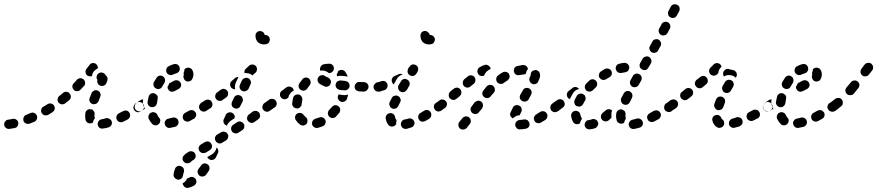

<svg xmlns="http://www.w3.org/2000/svg" viewBox="-35 -586 4186 916"><path d="M43 22Q47 19 49 15Q51 12 52 7Q53 3 52 -2Q51 -6 49 -10Q46 -13 42 -16Q39 -18 34 -19Q30 -20 26 -19Q17 -17 10 -16Q6 -16 5 -15Q-4 -15 -10 -7Q-16 0 -15 9Q-15 18 -7 24Q0 30 9 29Q12 29 16 28Q25 27 35 25Q39 24 43 22ZM498 -6Q497 -10 494 -14Q491 -17 487 -19Q484 -22 479 -22Q475 -23 470 -22Q459 -18 450 -17Q445 -16 442 -14Q438 -12 435 -8Q433 -4 432 0Q430 4 431 9Q433 18 440 24Q448 29 457 27Q469 26 482 22Q491 19 496 11Q501 3 498 -6ZM141 -35Q139 -39 136 -42Q133 -45 128 -47Q124 -49 120 -49Q115 -48 111 -47Q101 -42 90 -38Q86 -37 83 -34Q80 -31 78 -26Q76 -22 76 -18Q76 -13 77 -9Q80 -1 89 3Q97 7 106 4Q118 -1 129 -5Q137 -9 141 -18Q144 -26 141 -35ZM383 0Q380 -3 377 -6Q374 -10 373 -14Q370 -28 372 -45Q373 -55 380 -60Q387 -66 396 -65Q401 -65 405 -63Q409 -61 411 -57Q414 -54 416 -50Q417 -45 416 -41Q415 -31 417 -25Q417 -24 417 -23Q417 -23 418 -22Q417 -21 417 -21Q411 -13 409 -4Q409 -3 409 -2Q407 0 405 1Q403 2 400 2Q396 3 392 3Q387 2 383 0ZM585 -30Q586 -34 586 -38Q585 -43 583 -47Q579 -55 570 -58Q561 -60 553 -56Q543 -51 533 -46Q529 -44 526 -41Q523 -37 521 -33Q520 -29 520 -24Q520 -20 522 -16Q526 -7 535 -4Q544 -1 552 -5Q563 -11 574 -16Q578 -18 581 -22Q584 -25 585 -30ZM226 -65Q227 -69 226 -74Q225 -78 223 -82Q218 -90 209 -92Q200 -94 192 -89Q182 -83 172 -77Q164 -73 162 -64Q159 -55 164 -47Q166 -43 170 -40Q173 -37 178 -36Q182 -35 186 -36Q191 -36 195 -38Q205 -44 216 -51Q219 -53 222 -57Q225 -61 226 -65ZM652 -73Q653 -77 652 -82Q651 -86 649 -90Q643 -97 634 -99Q625 -101 617 -96L611 -92Q608 -89 605 -85Q603 -81 602 -77Q601 -73 602 -68Q603 -64 606 -60Q611 -53 620 -51Q629 -49 637 -55L643 -58Q646 -61 649 -65Q651 -69 652 -73ZM297 -140Q292 -147 282 -148Q273 -149 266 -143Q257 -135 248 -128Q241 -123 240 -113Q238 -104 244 -97Q247 -93 251 -91Q255 -89 259 -88Q264 -88 268 -89Q272 -90 276 -93Q285 -100 295 -108Q302 -114 303 -123Q303 -133 297 -140ZM406 -90Q410 -88 414 -89Q419 -89 423 -91Q427 -92 430 -96Q433 -99 435 -103Q439 -113 443 -124Q447 -133 443 -142Q440 -150 431 -154Q427 -156 422 -156Q418 -155 414 -154Q410 -152 407 -149Q403 -146 402 -142Q397 -130 393 -119Q389 -110 393 -102Q397 -93 406 -90ZM364 -207Q361 -210 357 -211Q353 -213 348 -213Q344 -213 340 -211Q336 -209 332 -206Q325 -197 317 -189Q313 -186 312 -182Q310 -178 310 -173Q310 -169 312 -165Q314 -161 317 -157Q323 -151 333 -151Q342 -151 349 -158Q357 -166 365 -175Q372 -182 371 -191Q371 -200 364 -207ZM426 -221Q427 -226 429 -230Q432 -233 435 -236Q443 -241 452 -240Q461 -238 467 -231Q469 -228 470 -226Q471 -225 471 -225Q471 -225 471 -225Q477 -220 478 -212Q479 -205 476 -198Q474 -195 472 -188Q468 -180 459 -177Q450 -174 442 -178Q434 -181 431 -189Q427 -197 430 -205Q427 -208 426 -213Q425 -217 426 -221ZM378 -258Q385 -267 392 -276Q397 -284 406 -285Q416 -286 423 -281Q428 -277 430 -271Q433 -266 432 -260Q427 -258 422 -254Q415 -249 410 -242Q405 -234 404 -225Q404 -224 404 -223Q398 -221 392 -222Q386 -223 381 -226Q374 -232 373 -242Q372 -251 378 -258Z M814 8Q816 4 817 0Q817 -4 816 -9Q814 -18 806 -22Q798 -27 789 -25Q779 -22 769 -20Q760 -19 755 -11Q749 -4 751 5Q752 10 754 14Q756 17 760 20Q764 23 768 24Q772 25 777 24Q788 22 800 19Q805 18 808 15Q812 12 814 8ZM692 6Q681 -5 674 -20Q671 -29 675 -37Q678 -46 687 -49Q695 -53 704 -49Q713 -46 716 -37Q719 -30 723 -26Q726 -23 728 -19Q730 -15 730 -11Q729 -9 729 -8Q728 -5 728 -2Q727 0 726 2Q725 4 723 5Q717 12 708 12Q698 12 692 6ZM898 -50Q896 -53 892 -56Q889 -59 885 -60Q880 -61 876 -61Q871 -60 867 -58Q858 -53 849 -48Q845 -46 842 -43Q839 -40 838 -35Q836 -31 837 -27Q837 -22 839 -18Q843 -10 852 -7Q861 -4 869 -8Q879 -13 889 -19Q897 -23 900 -32Q903 -41 898 -50ZM957 -90Q955 -94 951 -96Q947 -98 943 -99Q938 -100 934 -99Q930 -98 926 -95L924 -94Q917 -89 915 -80Q913 -70 919 -63Q921 -59 925 -57Q929 -54 933 -54Q938 -53 942 -54Q946 -55 950 -57L952 -59Q960 -64 961 -73Q963 -82 957 -90ZM611 -64Q609 -68 608 -72Q607 -77 608 -81Q609 -86 611 -89Q614 -93 617 -96L635 -108Q638 -110 641 -111Q645 -112 648 -112Q647 -108 647 -104Q646 -95 648 -87Q650 -78 655 -70Q656 -69 657 -68L643 -58Q635 -53 626 -55Q617 -57 611 -64ZM688 -75Q697 -73 705 -79Q712 -85 714 -94Q715 -104 717 -114Q718 -118 718 -122Q717 -127 715 -131Q712 -134 708 -137Q705 -140 700 -141Q691 -143 683 -138Q676 -133 674 -124Q671 -112 669 -100Q668 -91 673 -84Q679 -76 688 -75ZM777 -191 796 -201Q805 -205 814 -202Q822 -199 827 -191Q831 -182 828 -174Q825 -165 816 -161L797 -151Q788 -147 780 -149Q771 -152 767 -161Q765 -163 765 -166Q764 -169 764 -172Q766 -175 768 -178Q771 -183 773 -189Q774 -189 775 -190Q776 -190 777 -191ZM698 -177Q699 -173 702 -169Q705 -166 709 -164Q713 -162 717 -161Q722 -161 726 -162Q730 -164 734 -166Q737 -169 739 -173Q744 -182 749 -190Q754 -198 752 -207Q751 -216 743 -221Q735 -227 726 -225Q717 -223 712 -215Q705 -205 699 -194Q697 -190 697 -186Q696 -181 698 -177ZM870 -262Q861 -265 853 -261Q851 -260 849 -259Q847 -257 845 -255Q845 -254 845 -253Q844 -245 841 -238Q841 -236 841 -234Q842 -233 842 -231Q842 -230 842 -229Q838 -220 842 -212Q845 -203 853 -199Q857 -197 862 -197Q866 -197 871 -199Q875 -200 878 -203Q881 -206 883 -211Q888 -220 888 -232Q888 -242 883 -251Q879 -259 870 -262ZM760 -240Q764 -232 773 -229Q782 -226 790 -230Q798 -234 806 -236Q810 -237 814 -240Q818 -243 820 -247Q822 -251 823 -255Q823 -259 822 -264Q820 -273 812 -278Q804 -282 795 -280Q782 -277 770 -270Q761 -266 759 -257Q756 -248 760 -240Z M858 265Q863 264 869 261Q872 258 877 258Q881 257 886 259Q890 260 893 263Q897 265 899 269Q904 278 901 287Q898 295 890 300Q877 307 864 310Q859 311 855 310Q850 309 847 307Q843 304 841 300Q838 297 837 292Q837 291 837 290Q837 289 837 288Q841 286 845 283Q852 277 856 269Q857 267 858 265ZM828 207Q824 205 820 205Q815 205 811 207Q807 209 804 212Q801 216 800 220Q794 234 793 247Q792 256 799 263Q805 270 814 271Q823 272 830 266Q837 260 838 251Q839 244 842 236Q845 227 841 218Q837 210 828 207ZM908 228Q907 232 908 237Q908 241 911 245Q913 249 916 252Q924 257 933 256Q942 255 948 248Q954 240 959 232Q960 230 962 228Q966 220 964 211Q962 202 954 197Q950 195 946 194Q941 193 937 194Q933 195 929 198Q926 201 923 205Q922 206 921 208Q917 214 912 220Q909 224 908 228ZM880 182Q880 182 881 181Q884 179 888 177Q896 172 898 163Q900 154 895 146Q893 142 889 139Q885 137 881 136Q877 135 872 136Q868 136 864 139Q859 142 856 144Q852 146 850 148Q847 151 843 155Q836 161 836 171Q836 180 843 187Q846 190 850 192Q854 193 859 193Q863 193 867 192Q871 190 875 187Q877 184 880 182ZM1004 146 995 165Q991 173 982 176Q973 179 965 175Q961 173 958 170Q955 167 954 163Q956 162 958 161L977 150Q984 145 989 139Q995 131 997 122Q998 120 998 118Q998 118 998 118Q1005 123 1006 131Q1008 139 1004 146ZM973 100Q971 96 967 93Q964 90 959 89Q955 88 951 89Q946 90 942 92L924 103Q916 108 913 117Q911 126 916 134Q918 138 922 140Q925 143 930 144Q934 145 938 144Q943 144 947 142L965 131Q973 126 976 117Q978 108 973 100ZM1051 53Q1046 45 1037 43Q1028 40 1020 45L1001 56Q993 61 991 70Q989 79 994 87Q999 95 1008 98Q1017 100 1025 95L1043 84Q1051 79 1053 70Q1056 61 1051 53ZM1130 21Q1131 17 1131 12Q1130 8 1127 4Q1122 -4 1113 -6Q1104 -8 1096 -3L1078 9Q1070 14 1068 23Q1066 32 1071 40Q1076 48 1085 50Q1095 52 1102 47L1121 35Q1124 33 1127 29Q1130 26 1130 21ZM1033 -18 1036 -24 1042 -38Q1046 -46 1055 -49Q1064 -52 1072 -48Q1076 -46 1079 -43Q1082 -40 1084 -36Q1085 -32 1085 -29Q1085 -25 1084 -22L1066 -10Q1059 -5 1054 2Q1050 7 1048 13Q1047 13 1046 13Q1045 12 1044 12Q1035 8 1032 -1Q1029 -10 1033 -18ZM1206 -31Q1206 -36 1205 -40Q1204 -44 1202 -48Q1196 -55 1187 -57Q1178 -58 1170 -53Q1162 -47 1153 -40Q1149 -38 1147 -34Q1145 -30 1144 -26Q1143 -22 1144 -17Q1145 -13 1148 -9Q1153 -2 1162 0Q1171 2 1179 -4Q1188 -10 1197 -17Q1200 -19 1203 -23Q1205 -27 1206 -31ZM1263 -74Q1264 -78 1263 -82Q1262 -87 1259 -90Q1254 -98 1244 -99Q1235 -101 1228 -95L1226 -94Q1222 -91 1220 -87Q1218 -83 1217 -79Q1216 -75 1217 -70Q1218 -66 1221 -62Q1227 -55 1236 -53Q1245 -52 1253 -58L1254 -59Q1258 -62 1260 -65Q1263 -69 1263 -74ZM978 -83Q980 -92 975 -100Q971 -108 962 -110Q952 -112 945 -108Q943 -107 940 -105Q930 -99 926 -96Q918 -91 916 -82Q914 -72 919 -65Q924 -57 933 -55Q943 -53 950 -58Q954 -61 964 -67Q967 -68 968 -69Q976 -74 978 -83ZM1071 -83Q1072 -79 1075 -75Q1079 -72 1083 -70Q1091 -66 1100 -69Q1109 -73 1112 -81L1122 -101Q1124 -105 1124 -109Q1124 -114 1122 -118Q1121 -122 1118 -125Q1115 -129 1111 -130Q1107 -132 1102 -133Q1098 -133 1094 -131Q1089 -130 1086 -127Q1083 -124 1081 -120L1072 -100Q1070 -96 1070 -92Q1069 -87 1071 -83ZM1053 -137Q1054 -141 1053 -145Q1052 -150 1049 -153Q1046 -157 1043 -159Q1039 -161 1034 -162Q1030 -163 1025 -161Q1021 -160 1018 -158Q1009 -151 1001 -145Q993 -140 992 -130Q990 -121 996 -114Q1001 -106 1010 -105Q1019 -103 1027 -109Q1036 -115 1045 -122Q1048 -124 1051 -128Q1053 -132 1053 -137ZM1121 -152Q1129 -148 1138 -152Q1147 -155 1151 -163L1160 -183Q1164 -191 1161 -200Q1157 -209 1149 -213Q1141 -217 1132 -213Q1123 -210 1119 -202L1110 -182Q1106 -174 1109 -165Q1113 -156 1121 -152ZM1095 -218Q1091 -217 1087 -214L1071 -200Q1067 -197 1065 -193Q1063 -189 1063 -185Q1062 -180 1064 -176Q1065 -172 1068 -168Q1072 -164 1077 -162Q1082 -160 1087 -160Q1085 -168 1086 -175Q1086 -184 1090 -192L1099 -211Q1101 -215 1103 -219Q1099 -219 1095 -218ZM1169 -226 1180 -236Q1183 -238 1185 -240Q1188 -243 1189 -246V-247Q1192 -253 1191 -259Q1190 -266 1186 -271Q1183 -274 1179 -276Q1175 -278 1170 -278Q1166 -279 1161 -277Q1157 -276 1154 -273L1139 -259Q1135 -256 1133 -252Q1131 -248 1131 -243Q1131 -242 1131 -240Q1132 -238 1132 -237Q1137 -238 1142 -237Q1151 -237 1159 -233Q1165 -230 1169 -226ZM1251 -405Q1254 -396 1250 -387Q1246 -379 1238 -376Q1231 -374 1224 -374Q1216 -374 1208 -377Q1201 -380 1195 -385Q1190 -391 1187 -398Q1184 -406 1184 -414Q1184 -416 1184 -417Q1184 -422 1186 -426Q1188 -430 1191 -433Q1195 -435 1199 -437Q1203 -438 1208 -438Q1215 -437 1221 -432Q1227 -427 1228 -419Q1236 -420 1242 -416Q1249 -412 1251 -405Z M1517 -14Q1515 -18 1512 -21Q1509 -24 1504 -26Q1500 -27 1496 -27Q1491 -27 1487 -25Q1479 -22 1471 -20Q1466 -19 1463 -16Q1459 -13 1457 -10Q1454 -6 1454 -1Q1453 3 1454 7Q1456 16 1464 21Q1472 26 1481 24Q1493 21 1505 16Q1514 12 1517 4Q1521 -5 1517 -14ZM1413 13Q1409 13 1404 12Q1400 11 1396 8Q1385 0 1377 -12Q1371 -20 1373 -29Q1374 -38 1382 -44Q1386 -46 1390 -47Q1394 -48 1399 -47Q1403 -47 1407 -44Q1411 -42 1413 -38Q1418 -32 1423 -28Q1428 -24 1430 -20Q1432 -15 1432 -10Q1432 -7 1431 -4Q1431 -3 1431 -2Q1430 0 1430 1Q1429 3 1428 4Q1425 7 1421 10Q1417 12 1413 13ZM1588 -64Q1588 -69 1585 -73Q1583 -77 1580 -79Q1572 -85 1563 -84Q1554 -83 1548 -75Q1542 -68 1535 -61Q1529 -54 1529 -44Q1530 -35 1536 -29Q1540 -26 1544 -24Q1548 -22 1552 -23Q1557 -23 1561 -25Q1565 -26 1568 -30Q1576 -38 1584 -48Q1586 -51 1587 -56Q1589 -60 1588 -64ZM1281 -105Q1279 -109 1275 -111Q1271 -114 1267 -114Q1262 -115 1258 -114Q1253 -113 1250 -111L1228 -95Q1224 -93 1222 -89Q1220 -85 1219 -81Q1218 -76 1219 -72Q1220 -68 1223 -64Q1228 -56 1237 -55Q1246 -53 1254 -59L1276 -74Q1283 -79 1285 -88Q1286 -97 1281 -105ZM1359 -94Q1361 -106 1363 -118Q1365 -127 1373 -132Q1381 -137 1390 -135Q1399 -133 1404 -125Q1409 -117 1407 -108Q1405 -98 1404 -89Q1404 -84 1402 -81Q1399 -77 1396 -74Q1394 -72 1392 -71Q1389 -70 1387 -69Q1386 -69 1386 -69Q1384 -69 1382 -69Q1381 -69 1379 -69Q1370 -70 1364 -77Q1358 -84 1359 -94ZM1609 -102Q1604 -100 1600 -99Q1596 -99 1591 -101Q1583 -104 1579 -112Q1574 -121 1578 -129Q1579 -133 1580 -136Q1581 -135 1583 -135Q1594 -134 1606 -132Q1614 -132 1623 -134Q1624 -135 1626 -135Q1624 -125 1620 -114Q1619 -110 1616 -107Q1613 -104 1609 -102ZM1361 -151Q1364 -152 1367 -154Q1366 -156 1365 -159Q1364 -161 1363 -164Q1357 -171 1348 -173Q1339 -174 1331 -169L1310 -153Q1302 -148 1301 -139Q1299 -129 1305 -122Q1307 -118 1311 -116Q1315 -113 1319 -113Q1324 -112 1328 -113Q1332 -114 1336 -117L1341 -120Q1341 -121 1341 -123Q1343 -131 1348 -138Q1353 -146 1361 -151ZM1788 -155Q1791 -158 1793 -162Q1794 -166 1795 -171Q1795 -180 1788 -187Q1781 -193 1772 -193L1770 -194Q1765 -194 1761 -192Q1757 -190 1754 -187Q1751 -184 1749 -180Q1747 -176 1747 -171Q1747 -167 1749 -162Q1751 -158 1754 -155Q1757 -152 1761 -150Q1765 -149 1770 -149H1772Q1776 -148 1781 -150Q1785 -152 1788 -155ZM1716 -156Q1719 -159 1721 -163Q1723 -167 1723 -171Q1724 -181 1717 -187Q1711 -194 1702 -194L1680 -195Q1675 -195 1671 -194Q1667 -192 1664 -189Q1661 -186 1659 -182Q1657 -178 1657 -173Q1656 -164 1663 -157Q1669 -151 1678 -150L1700 -149Q1705 -149 1709 -151Q1713 -152 1716 -156ZM1400 -157Q1408 -152 1417 -154Q1426 -156 1431 -164Q1436 -172 1442 -179Q1448 -186 1447 -196Q1446 -205 1439 -211Q1432 -217 1423 -216Q1413 -215 1408 -208Q1400 -198 1393 -188Q1388 -180 1390 -171Q1392 -162 1400 -157ZM1633 -175Q1633 -179 1632 -184Q1630 -188 1628 -192Q1625 -195 1621 -197Q1617 -199 1612 -200Q1602 -201 1592 -202Q1587 -203 1583 -201Q1579 -200 1575 -198Q1571 -195 1569 -191Q1567 -187 1566 -183Q1565 -173 1571 -166Q1577 -159 1586 -157Q1596 -156 1608 -155Q1617 -154 1624 -160Q1632 -166 1633 -175ZM1530 -174Q1535 -176 1538 -179Q1541 -183 1542 -187Q1546 -195 1542 -204Q1538 -212 1530 -216Q1521 -219 1516 -223Q1508 -229 1499 -227Q1490 -226 1484 -218Q1479 -211 1480 -202Q1482 -192 1489 -187Q1499 -180 1513 -174Q1517 -172 1522 -172Q1526 -172 1530 -174ZM1578 -246Q1579 -247 1580 -248Q1581 -248 1582 -249Q1590 -254 1599 -252Q1608 -250 1613 -242Q1620 -232 1624 -220Q1620 -222 1615 -222Q1604 -223 1595 -224Q1586 -225 1578 -223Q1575 -223 1573 -222Q1572 -225 1572 -228Q1571 -230 1572 -233Q1576 -238 1578 -245Q1578 -245 1578 -246ZM1508 -279Q1520 -282 1535 -282Q1544 -283 1551 -276Q1558 -270 1558 -261Q1558 -251 1552 -245Q1546 -238 1536 -237Q1531 -239 1529 -241Q1522 -246 1514 -248Q1505 -251 1496 -249Q1494 -249 1493 -249Q1493 -249 1493 -250Q1493 -250 1492 -251Q1490 -260 1495 -268Q1499 -276 1508 -279Z M1940 11Q1942 7 1943 3Q1943 -2 1941 -6Q1940 -10 1937 -14Q1934 -17 1930 -19Q1926 -21 1922 -21Q1917 -22 1913 -20Q1904 -17 1895 -16Q1886 -14 1881 -6Q1876 2 1878 11Q1880 20 1887 25Q1895 30 1904 29Q1915 26 1927 22Q1931 21 1935 18Q1938 15 1940 11ZM1832 18Q1828 17 1824 15Q1820 13 1817 9Q1808 -3 1805 -21Q1804 -30 1810 -38Q1815 -45 1825 -46Q1834 -48 1841 -42Q1849 -36 1850 -27Q1851 -21 1853 -18Q1855 -16 1856 -14Q1857 -11 1857 -9Q1856 -5 1855 -1Q1855 3 1855 7Q1854 9 1852 10Q1851 12 1849 13Q1846 16 1841 17Q1837 18 1832 18ZM2020 -50Q2015 -58 2006 -61Q1997 -63 1989 -58Q1980 -52 1971 -47Q1963 -43 1961 -34Q1958 -25 1963 -17Q1965 -13 1968 -10Q1972 -7 1976 -6Q1981 -5 1985 -6Q1990 -6 1993 -8Q2003 -13 2012 -19Q2020 -24 2022 -33Q2024 -43 2020 -50ZM2076 -90Q2074 -94 2070 -96Q2066 -98 2062 -99Q2058 -100 2053 -99Q2049 -98 2045 -95Q2037 -90 2035 -81Q2034 -71 2039 -64Q2042 -60 2045 -58Q2049 -55 2054 -54Q2058 -54 2062 -55Q2067 -56 2070 -58L2071 -59Q2079 -64 2080 -73Q2082 -82 2076 -90ZM1824 -82Q1822 -86 1822 -90Q1823 -95 1824 -99Q1829 -108 1834 -118Q1838 -127 1847 -129Q1856 -132 1864 -128Q1868 -126 1871 -123Q1874 -119 1875 -115Q1877 -111 1877 -106Q1876 -102 1874 -98Q1869 -88 1865 -80Q1862 -73 1855 -69Q1848 -66 1841 -67Q1840 -67 1838 -68Q1838 -68 1837 -68Q1837 -68 1836 -68Q1836 -69 1835 -69Q1831 -71 1828 -74Q1825 -77 1824 -82ZM1876 -149Q1879 -147 1884 -146Q1888 -146 1893 -147Q1897 -148 1900 -151Q1904 -154 1906 -157L1917 -176Q1921 -184 1919 -193Q1916 -202 1908 -206Q1900 -211 1891 -209Q1882 -206 1878 -198L1867 -180Q1862 -172 1865 -163Q1867 -154 1876 -149ZM1813 -185Q1812 -189 1809 -192Q1806 -196 1802 -198Q1798 -200 1794 -200Q1789 -200 1785 -199Q1775 -196 1765 -192Q1761 -191 1758 -188Q1754 -185 1752 -181Q1750 -177 1750 -173Q1749 -168 1751 -164Q1753 -155 1762 -151Q1770 -147 1779 -150Q1789 -153 1799 -156Q1808 -159 1812 -168Q1816 -176 1813 -185ZM1885 -230Q1886 -230 1886 -231Q1882 -233 1876 -234Q1870 -234 1865 -231Q1857 -227 1847 -223Q1838 -219 1835 -210Q1832 -202 1836 -193Q1837 -190 1839 -187Q1841 -185 1844 -183Q1845 -187 1848 -191L1858 -209Q1862 -217 1869 -222Q1876 -228 1885 -230ZM1916 -264Q1917 -266 1918 -267L1919 -268Q1923 -275 1931 -278Q1940 -280 1948 -276Q1956 -272 1959 -264Q1962 -255 1958 -246Q1957 -244 1956 -242L1951 -234Q1946 -226 1937 -224Q1928 -222 1920 -227Q1914 -230 1911 -237Q1908 -244 1910 -250Q1910 -254 1912 -258Q1913 -261 1916 -264ZM2038 -405Q2040 -400 2040 -396Q2039 -391 2037 -387Q2036 -383 2032 -380Q2029 -377 2025 -376Q2018 -374 2011 -374Q2003 -374 1995 -377Q1988 -380 1982 -385Q1977 -391 1974 -398Q1971 -406 1971 -414Q1971 -416 1971 -417Q1971 -426 1978 -433Q1985 -439 1995 -438Q1999 -438 2003 -435Q2007 -433 2010 -430Q2012 -428 2013 -425Q2015 -422 2015 -419Q2023 -420 2029 -416Q2036 -412 2038 -405Z M2203 -26Q2199 -29 2195 -30Q2191 -31 2186 -31Q2182 -30 2178 -28Q2174 -26 2171 -22L2156 -4Q2151 3 2152 12Q2153 22 2160 28Q2167 33 2176 32Q2186 31 2192 24L2206 6Q2212 -2 2211 -11Q2210 -20 2203 -26ZM2491 2Q2490 -3 2487 -6Q2485 -10 2481 -13Q2477 -15 2473 -16Q2469 -17 2464 -16Q2454 -14 2445 -14Q2441 -13 2437 -12Q2433 -10 2430 -7Q2426 -4 2425 0Q2423 5 2423 9Q2423 18 2430 25Q2436 32 2446 31Q2459 31 2474 28Q2483 26 2488 19Q2493 11 2491 2ZM2576 -28Q2577 -32 2577 -37Q2576 -41 2573 -45Q2569 -53 2559 -55Q2550 -57 2542 -52Q2532 -45 2523 -40Q2519 -38 2517 -34Q2514 -31 2513 -27Q2511 -22 2512 -18Q2513 -13 2515 -9Q2517 -6 2520 -3Q2524 0 2528 1Q2533 2 2537 2Q2541 1 2545 -1Q2556 -7 2567 -14Q2570 -16 2573 -20Q2575 -23 2576 -28ZM2425 -84Q2434 -86 2442 -82Q2451 -78 2453 -69Q2456 -60 2452 -52Q2447 -43 2444 -36Q2436 -36 2429 -33Q2420 -29 2414 -23Q2413 -22 2412 -21Q2404 -25 2400 -33Q2397 -42 2401 -50Q2405 -60 2412 -73Q2416 -81 2425 -84ZM2261 -101Q2257 -104 2253 -105Q2248 -106 2244 -105Q2239 -105 2236 -102Q2232 -100 2229 -97L2215 -78Q2209 -71 2210 -61Q2212 -52 2219 -46Q2222 -44 2227 -43Q2231 -41 2236 -42Q2240 -43 2244 -45Q2248 -47 2250 -51L2265 -69Q2270 -77 2269 -86Q2268 -95 2261 -101ZM2640 -73Q2641 -78 2640 -82Q2639 -86 2636 -90Q2631 -98 2622 -99Q2612 -101 2605 -95L2600 -92Q2596 -89 2594 -85Q2591 -81 2591 -77Q2590 -73 2591 -68Q2592 -64 2594 -60Q2600 -53 2609 -51Q2618 -50 2626 -55L2631 -59Q2635 -61 2637 -65Q2639 -69 2640 -73ZM2097 -86Q2098 -90 2097 -95Q2096 -99 2093 -102Q2087 -110 2078 -111Q2069 -113 2062 -107Q2053 -101 2045 -95Q2038 -90 2036 -81Q2034 -72 2040 -64Q2045 -57 2054 -55Q2063 -53 2071 -59Q2079 -64 2088 -71Q2092 -74 2094 -78Q2096 -81 2097 -86ZM2445 -118Q2446 -114 2449 -110Q2452 -107 2456 -104Q2464 -100 2473 -102Q2482 -104 2487 -112L2498 -133Q2501 -137 2501 -141Q2502 -146 2501 -150Q2500 -154 2497 -158Q2494 -161 2490 -164Q2482 -168 2473 -166Q2464 -164 2460 -156L2448 -135Q2445 -131 2445 -127Q2444 -122 2445 -118ZM2166 -144Q2167 -148 2165 -152Q2164 -157 2161 -160Q2155 -167 2146 -168Q2136 -168 2129 -162L2113 -149Q2106 -143 2106 -133Q2105 -124 2111 -117Q2114 -114 2118 -112Q2122 -110 2127 -109Q2131 -109 2135 -110Q2139 -112 2143 -115L2159 -128Q2162 -131 2164 -135Q2166 -139 2166 -144ZM2318 -176Q2311 -182 2302 -181Q2292 -180 2286 -173Q2279 -164 2271 -154Q2265 -147 2266 -137Q2268 -128 2275 -123Q2278 -120 2283 -119Q2287 -117 2292 -118Q2296 -119 2300 -121Q2304 -123 2306 -127Q2313 -136 2321 -144Q2327 -151 2326 -160Q2325 -170 2318 -176ZM2228 -219Q2222 -226 2212 -227Q2203 -227 2196 -221L2180 -208Q2173 -201 2173 -192Q2172 -183 2178 -176Q2184 -169 2194 -168Q2203 -168 2210 -174L2226 -187Q2233 -193 2233 -203Q2234 -212 2228 -219ZM2496 -225Q2495 -222 2492 -216Q2488 -207 2492 -199Q2495 -190 2504 -186Q2508 -184 2512 -184Q2517 -184 2521 -186Q2525 -187 2528 -190Q2531 -193 2533 -198Q2537 -206 2539 -212Q2542 -221 2542 -227Q2542 -229 2541 -230Q2541 -240 2534 -246Q2527 -252 2518 -252Q2513 -251 2509 -249Q2505 -248 2502 -244Q2499 -241 2498 -237Q2496 -232 2497 -228Q2497 -228 2497 -228Q2497 -228 2497 -228Q2496 -227 2496 -225ZM2396 -217Q2397 -221 2396 -225Q2395 -230 2393 -234Q2388 -241 2379 -243Q2369 -245 2362 -240Q2351 -234 2341 -226Q2337 -223 2335 -219Q2333 -215 2332 -211Q2332 -206 2333 -202Q2334 -198 2337 -194Q2342 -187 2352 -186Q2361 -184 2368 -190Q2377 -197 2386 -202Q2390 -205 2392 -209Q2395 -212 2396 -217ZM2253 -265Q2266 -273 2277 -276Q2286 -279 2294 -274Q2302 -270 2305 -261Q2306 -260 2306 -259Q2306 -258 2306 -257Q2300 -255 2295 -251Q2287 -246 2282 -239Q2277 -233 2275 -226Q2268 -222 2259 -224Q2250 -226 2246 -234Q2241 -242 2243 -251Q2245 -260 2253 -265ZM2459 -276Q2446 -274 2433 -271Q2424 -269 2419 -261Q2415 -253 2417 -244Q2418 -240 2420 -236Q2423 -233 2427 -230Q2431 -228 2435 -227Q2440 -227 2444 -228Q2454 -230 2464 -231Q2467 -232 2470 -232Q2472 -233 2474 -235Q2475 -239 2476 -244Q2479 -251 2484 -257Q2483 -261 2481 -265Q2479 -269 2476 -271Q2472 -274 2468 -275Q2464 -276 2459 -276Z M2818 -3Q2817 -3 2817 -4Q2817 -4 2817 -4Q2815 -7 2814 -10Q2813 -12 2811 -13Q2809 -15 2806 -16Q2802 -18 2798 -18Q2793 -19 2789 -17Q2781 -14 2774 -13Q2769 -13 2765 -11Q2761 -8 2759 -5Q2756 -1 2755 3Q2754 8 2754 12Q2756 21 2763 27Q2771 32 2780 31Q2791 30 2803 26Q2812 23 2816 14Q2821 6 2818 -3ZM3030 12Q3032 8 3032 4Q3033 -1 3031 -5Q3028 -14 3020 -18Q3012 -23 3003 -20Q2992 -17 2983 -15Q2974 -13 2969 -6Q2963 2 2965 11Q2966 15 2968 19Q2970 23 2974 26Q2978 28 2982 29Q2986 30 2991 29Q3003 27 3016 23Q3021 22 3024 19Q3028 16 3030 12ZM2699 -4Q2692 -17 2690 -31Q2689 -36 2690 -40Q2691 -44 2694 -48Q2696 -52 2700 -54Q2704 -56 2708 -57Q2718 -58 2725 -53Q2733 -47 2734 -38Q2735 -32 2738 -27Q2739 -25 2740 -23Q2741 -21 2741 -18Q2735 -11 2733 -2Q2733 0 2732 2Q2732 2 2731 3Q2731 3 2730 3Q2722 8 2713 6Q2704 4 2699 -4ZM2907 -12Q2904 -23 2904 -35Q2904 -39 2905 -44Q2906 -53 2913 -59Q2920 -65 2930 -64Q2934 -63 2938 -61Q2942 -59 2945 -56Q2947 -52 2949 -48Q2950 -43 2949 -39Q2949 -37 2949 -35Q2949 -29 2950 -24Q2951 -23 2951 -22Q2951 -21 2951 -20Q2951 -19 2950 -19Q2945 -11 2943 -2Q2943 -2 2943 -1Q2941 1 2939 2Q2937 3 2935 3Q2926 6 2918 1Q2909 -3 2907 -12ZM3115 -48Q3113 -52 3109 -55Q3106 -57 3102 -59Q3097 -60 3093 -59Q3088 -59 3084 -57Q3074 -51 3065 -46Q3061 -44 3058 -41Q3055 -37 3053 -33Q3052 -29 3052 -24Q3053 -20 3055 -16Q3059 -7 3068 -5Q3077 -2 3085 -6Q3096 -11 3106 -17Q3115 -22 3117 -31Q3120 -40 3115 -48ZM2879 -63Q2875 -65 2871 -65Q2866 -65 2862 -64Q2858 -62 2854 -59Q2847 -53 2840 -47Q2833 -41 2832 -32Q2831 -23 2837 -15Q2843 -8 2852 -7Q2861 -6 2869 -12Q2875 -18 2882 -24Q2882 -29 2882 -35Q2882 -41 2882 -47Q2883 -53 2885 -59Q2882 -62 2879 -63ZM3182 -73Q3183 -78 3182 -82Q3181 -86 3178 -90Q3173 -98 3164 -99Q3155 -101 3147 -95Q3145 -94 3143 -93Q3135 -87 3134 -78Q3132 -69 3137 -61Q3142 -54 3152 -52Q3161 -50 3168 -55Q3171 -57 3173 -59Q3177 -61 3179 -65Q3181 -69 3182 -73ZM2654 -104Q2652 -108 2648 -110Q2644 -112 2639 -113Q2635 -113 2631 -112Q2626 -111 2623 -108Q2613 -101 2605 -96Q2602 -93 2599 -89Q2597 -86 2596 -81Q2595 -77 2596 -72Q2597 -68 2599 -64Q2605 -57 2614 -55Q2623 -53 2631 -58Q2639 -64 2650 -73Q2658 -78 2659 -87Q2660 -97 2654 -104ZM2731 -139Q2740 -141 2748 -136Q2752 -134 2755 -131Q2757 -127 2758 -123Q2759 -118 2759 -114Q2758 -109 2756 -106Q2751 -98 2747 -90Q2744 -84 2739 -81Q2733 -77 2727 -77Q2725 -78 2722 -79Q2719 -79 2717 -79Q2708 -84 2706 -92Q2703 -101 2707 -110Q2711 -119 2717 -129Q2722 -137 2731 -139ZM2929 -101Q2930 -96 2933 -93Q2936 -90 2940 -88Q2944 -86 2949 -86Q2953 -86 2958 -87Q2962 -89 2965 -92Q2968 -95 2970 -99Q2975 -109 2980 -119Q2984 -128 2981 -137Q2978 -145 2970 -150Q2966 -152 2961 -152Q2957 -152 2953 -151Q2948 -149 2945 -146Q2942 -143 2940 -139Q2934 -128 2929 -118Q2927 -114 2927 -109Q2927 -105 2929 -101ZM2726 -161Q2727 -161 2728 -161Q2728 -162 2728 -162Q2728 -162 2727 -162Q2722 -169 2712 -171Q2703 -172 2696 -166L2678 -152Q2674 -149 2672 -145Q2670 -141 2669 -137Q2669 -132 2670 -128Q2671 -124 2674 -120Q2676 -118 2678 -116Q2681 -114 2684 -113Q2685 -116 2687 -120Q2692 -130 2698 -140Q2702 -148 2709 -153Q2717 -159 2726 -161ZM2794 -156Q2800 -162 2807 -169Q2814 -175 2814 -185Q2814 -194 2808 -201Q2801 -208 2792 -208Q2783 -208 2776 -201Q2768 -194 2761 -186Q2758 -183 2756 -179Q2755 -175 2755 -170Q2755 -166 2757 -162Q2759 -158 2762 -154Q2762 -154 2762 -154Q2763 -154 2763 -154Q2764 -153 2765 -152Q2772 -148 2780 -149Q2788 -150 2794 -156ZM2982 -172Q2990 -168 2999 -171Q3008 -173 3012 -181L3024 -202Q3028 -210 3026 -219Q3023 -228 3015 -232Q3007 -237 2998 -234Q2989 -232 2984 -223L2973 -203Q2969 -195 2971 -186Q2974 -177 2982 -172ZM2833 -246Q2842 -252 2851 -257Q2860 -261 2868 -258Q2877 -256 2882 -247Q2884 -243 2884 -239Q2885 -235 2883 -230Q2882 -226 2879 -223Q2876 -219 2872 -217Q2864 -213 2856 -208Q2849 -203 2841 -205Q2833 -206 2828 -212Q2827 -213 2826 -214Q2826 -214 2826 -214Q2826 -215 2825 -215Q2820 -223 2823 -232Q2825 -241 2833 -246ZM2920 -282Q2931 -285 2942 -286Q2952 -287 2959 -281Q2966 -275 2967 -266Q2968 -262 2966 -257Q2965 -253 2962 -249Q2960 -246 2956 -244Q2952 -242 2947 -241Q2939 -240 2930 -238Q2925 -237 2921 -238Q2917 -239 2913 -241Q2910 -243 2908 -245Q2906 -248 2905 -251Q2904 -252 2903 -254Q2903 -255 2903 -255Q2903 -255 2903 -256Q2901 -265 2906 -273Q2911 -280 2920 -282ZM3028 -255Q3036 -250 3045 -252Q3054 -255 3058 -263L3070 -283Q3075 -291 3072 -300Q3070 -309 3062 -314Q3054 -319 3045 -316Q3036 -314 3031 -306L3019 -285Q3015 -277 3017 -268Q3020 -259 3028 -255ZM3075 -336Q3083 -332 3092 -335Q3101 -337 3105 -346L3116 -366Q3121 -374 3118 -383Q3115 -392 3107 -397Q3099 -401 3090 -398Q3081 -396 3077 -387L3066 -367Q3061 -359 3064 -350Q3067 -341 3075 -336ZM3118 -464 3110 -450Q3106 -442 3108 -433Q3111 -424 3119 -419Q3127 -415 3136 -418Q3145 -420 3150 -429L3157 -443L3161 -449Q3165 -457 3162 -466Q3160 -475 3151 -480Q3143 -484 3134 -481Q3125 -479 3121 -470ZM3164 -503Q3172 -498 3181 -501Q3190 -504 3194 -512L3205 -532Q3209 -541 3207 -550Q3204 -559 3196 -563Q3187 -567 3178 -565Q3169 -562 3165 -554L3154 -533Q3150 -525 3153 -516Q3155 -507 3164 -503Z M3506 5Q3508 1 3508 -3Q3508 -8 3507 -12Q3504 -21 3495 -25Q3487 -29 3478 -26Q3468 -22 3459 -20Q3455 -19 3451 -16Q3448 -13 3445 -9Q3443 -6 3443 -1Q3442 3 3443 8Q3446 17 3454 21Q3462 26 3471 23Q3481 21 3493 17Q3497 15 3500 12Q3504 9 3506 5ZM3386 21Q3377 16 3372 8Q3366 0 3364 -10Q3361 -19 3366 -27Q3371 -35 3380 -37Q3384 -38 3389 -38Q3393 -37 3397 -35Q3401 -32 3403 -29Q3406 -25 3407 -21Q3408 -19 3408 -19Q3409 -18 3409 -18Q3414 -15 3417 -11Q3419 -6 3420 -1Q3420 2 3420 4Q3420 7 3419 9Q3418 11 3417 13Q3412 21 3403 23Q3394 26 3386 21ZM3588 -51Q3586 -55 3583 -58Q3579 -61 3575 -62Q3571 -63 3566 -63Q3562 -63 3558 -61Q3549 -56 3539 -51Q3535 -49 3532 -46Q3529 -43 3528 -38Q3526 -34 3527 -30Q3527 -25 3529 -21Q3533 -13 3542 -10Q3550 -7 3559 -11Q3569 -16 3579 -21Q3587 -25 3590 -34Q3592 -43 3588 -51ZM3650 -73Q3651 -78 3650 -82Q3649 -86 3646 -90Q3641 -98 3632 -99Q3623 -101 3615 -95H3614Q3610 -92 3608 -88Q3606 -84 3605 -80Q3604 -76 3605 -71Q3606 -67 3609 -63Q3614 -56 3623 -54Q3633 -53 3640 -58L3641 -59Q3645 -61 3647 -65Q3649 -69 3650 -73ZM3196 -103Q3193 -106 3189 -109Q3185 -111 3181 -112Q3177 -112 3172 -111Q3168 -110 3164 -108Q3155 -101 3147 -95Q3140 -90 3138 -81Q3136 -72 3142 -64Q3144 -60 3148 -58Q3152 -56 3156 -55Q3160 -54 3165 -55Q3169 -56 3173 -59Q3181 -64 3191 -71Q3198 -77 3200 -86Q3201 -95 3196 -103ZM3388 -61Q3396 -59 3405 -63Q3413 -67 3416 -76Q3419 -85 3423 -95Q3426 -103 3423 -112Q3419 -120 3410 -124Q3402 -127 3393 -124Q3385 -120 3381 -111Q3377 -100 3373 -90Q3370 -81 3375 -73Q3379 -64 3388 -61ZM3272 -141Q3272 -146 3271 -150Q3270 -154 3267 -158Q3261 -165 3252 -166Q3243 -167 3236 -162L3219 -148Q3211 -143 3210 -133Q3209 -124 3215 -117Q3221 -110 3230 -108Q3239 -107 3246 -113L3263 -126Q3267 -129 3269 -133Q3271 -137 3272 -141ZM3421 -145Q3429 -141 3438 -143Q3447 -145 3452 -154Q3457 -162 3462 -171Q3467 -179 3465 -188Q3463 -198 3455 -202Q3451 -205 3447 -205Q3442 -206 3438 -205Q3434 -204 3430 -201Q3426 -199 3424 -195Q3418 -185 3413 -176Q3408 -168 3411 -159Q3413 -150 3421 -145ZM3336 -216Q3330 -223 3321 -224Q3312 -224 3305 -218L3288 -205Q3281 -198 3280 -189Q3280 -180 3286 -173Q3292 -166 3301 -165Q3310 -164 3317 -170L3334 -184Q3341 -190 3342 -199Q3342 -209 3336 -216ZM3416 -242Q3419 -250 3427 -255Q3435 -259 3444 -256Q3452 -253 3462 -252Q3466 -251 3470 -249Q3474 -246 3476 -243Q3479 -239 3480 -235Q3481 -230 3480 -226Q3480 -223 3478 -220Q3477 -217 3475 -215Q3471 -219 3467 -222Q3459 -226 3451 -227Q3442 -229 3433 -227Q3425 -225 3419 -221Q3419 -222 3418 -223Q3418 -224 3417 -224Q3415 -228 3415 -233Q3414 -237 3416 -242ZM3354 -232Q3348 -238 3348 -248Q3348 -257 3355 -264Q3363 -271 3369 -278Q3372 -281 3376 -283Q3380 -285 3385 -285Q3389 -285 3393 -284Q3398 -282 3401 -279Q3403 -277 3405 -274Q3406 -271 3407 -268Q3405 -266 3403 -263Q3397 -257 3394 -249Q3393 -243 3392 -238Q3389 -235 3386 -231Q3379 -225 3370 -225Q3361 -225 3354 -232Z M3812 8Q3814 4 3815 0Q3815 -4 3814 -9Q3812 -18 3804 -22Q3796 -27 3787 -25Q3777 -22 3767 -20Q3758 -19 3753 -11Q3747 -4 3749 5Q3750 10 3752 14Q3754 17 3758 20Q3762 23 3766 24Q3770 25 3775 24Q3786 22 3798 19Q3803 18 3806 15Q3810 12 3812 8ZM3690 6Q3679 -5 3672 -20Q3669 -29 3673 -37Q3676 -46 3685 -49Q3693 -53 3702 -49Q3711 -46 3714 -37Q3717 -30 3721 -26Q3724 -23 3726 -19Q3728 -15 3728 -11Q3727 -9 3727 -8Q3726 -5 3726 -2Q3725 0 3724 2Q3723 4 3721 5Q3715 12 3706 12Q3696 12 3690 6ZM3896 -50Q3894 -53 3890 -56Q3887 -59 3883 -60Q3878 -61 3874 -61Q3869 -60 3865 -58Q3856 -53 3847 -48Q3843 -46 3840 -43Q3837 -40 3836 -35Q3834 -31 3835 -27Q3835 -22 3837 -18Q3841 -10 3850 -7Q3859 -4 3867 -8Q3877 -13 3887 -19Q3895 -23 3898 -32Q3901 -41 3896 -50ZM3955 -90Q3953 -94 3949 -96Q3945 -98 3941 -99Q3936 -100 3932 -99Q3928 -98 3924 -95L3922 -94Q3915 -89 3913 -80Q3911 -70 3917 -63Q3919 -59 3923 -57Q3927 -54 3931 -54Q3936 -53 3940 -54Q3944 -55 3948 -57L3950 -59Q3958 -64 3959 -73Q3961 -82 3955 -90ZM3609 -64Q3607 -68 3606 -72Q3605 -77 3606 -81Q3607 -86 3609 -89Q3612 -93 3615 -96L3633 -108Q3636 -110 3639 -111Q3643 -112 3646 -112Q3645 -108 3645 -104Q3644 -95 3646 -87Q3648 -78 3653 -70Q3654 -69 3655 -68L3641 -58Q3633 -53 3624 -55Q3615 -57 3609 -64ZM3686 -75Q3695 -73 3703 -79Q3710 -85 3712 -94Q3713 -104 3715 -114Q3716 -118 3716 -122Q3715 -127 3713 -131Q3710 -134 3706 -137Q3703 -140 3698 -141Q3689 -143 3681 -138Q3674 -133 3672 -124Q3669 -112 3667 -100Q3666 -91 3671 -84Q3677 -76 3686 -75ZM3775 -191 3794 -201Q3803 -205 3812 -202Q3820 -199 3825 -191Q3829 -182 3826 -174Q3823 -165 3814 -161L3795 -151Q3786 -147 3778 -149Q3769 -152 3765 -161Q3763 -163 3763 -166Q3762 -169 3762 -172Q3764 -175 3766 -178Q3769 -183 3771 -189Q3772 -189 3773 -190Q3774 -190 3775 -191ZM3696 -177Q3697 -173 3700 -169Q3703 -166 3707 -164Q3711 -162 3715 -161Q3720 -161 3724 -162Q3728 -164 3732 -166Q3735 -169 3737 -173Q3742 -182 3747 -190Q3752 -198 3750 -207Q3749 -216 3741 -221Q3733 -227 3724 -225Q3715 -223 3710 -215Q3703 -205 3697 -194Q3695 -190 3695 -186Q3694 -181 3696 -177ZM3868 -262Q3859 -265 3851 -261Q3849 -260 3847 -259Q3845 -257 3843 -255Q3843 -254 3843 -253Q3842 -245 3839 -238Q3839 -236 3839 -234Q3840 -233 3840 -231Q3840 -230 3840 -229Q3836 -220 3840 -212Q3843 -203 3851 -199Q3855 -197 3860 -197Q3864 -197 3869 -199Q3873 -200 3876 -203Q3879 -206 3881 -211Q3886 -220 3886 -232Q3886 -242 3881 -251Q3877 -259 3868 -262ZM3758 -240Q3762 -232 3771 -229Q3780 -226 3788 -230Q3796 -234 3804 -236Q3808 -237 3812 -240Q3816 -243 3818 -247Q3820 -251 3821 -255Q3821 -259 3820 -264Q3818 -273 3810 -278Q3802 -282 3793 -280Q3780 -277 3768 -270Q3759 -266 3757 -257Q3754 -248 3758 -240Z M3986 -95Q3986 -99 3985 -104Q3984 -108 3981 -111Q3978 -115 3974 -117Q3970 -119 3965 -119Q3961 -119 3957 -118Q3952 -116 3949 -114Q3936 -103 3924 -94Q3916 -89 3915 -79Q3913 -70 3919 -63Q3924 -55 3933 -53Q3942 -52 3950 -57Q3964 -67 3978 -79Q3982 -82 3984 -86Q3986 -90 3986 -95ZM4057 -197Q4050 -203 4040 -202Q4031 -201 4025 -194Q4014 -181 4004 -169Q3998 -162 3998 -153Q3999 -143 4006 -137Q4013 -131 4022 -132Q4032 -132 4038 -139Q4048 -152 4060 -166Q4066 -173 4065 -182Q4064 -191 4057 -197ZM4130 -267Q4130 -271 4128 -275Q4125 -279 4122 -282Q4114 -288 4105 -286Q4096 -285 4090 -278L4075 -258Q4072 -254 4071 -250Q4070 -246 4070 -241Q4071 -237 4073 -233Q4075 -229 4079 -226Q4086 -220 4095 -222Q4105 -223 4110 -230L4126 -250Q4129 -254 4130 -258Q4131 -262 4130 -267Z"/></svg>

Font: FRB American Cursive Guidelines Dashed Extrabold
Style: Bold Italic
Weight: 800
Italic angle: -25°
Version: Version 2.0;Modular Font Editor K font №1